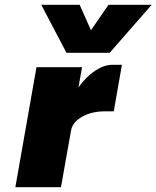

<svg xmlns="http://www.w3.org/2000/svg" viewBox="-20 -780 652 800"><path d="M437 -560H257L152 -760H312L359 -654L432 -760H612ZM132 -500H322L307 -416Q339 -461 376.5 -485.5Q414 -510 448 -510H488L454 -316H415Q362 -316 322 -293.5Q282 -271 276 -236L234 0H44Z"/></svg>

Font: Overused Grotesk Black
Style: Italic
Weight: 900
Italic angle: -10°
Version: Version 0.003